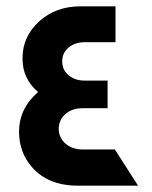

<svg xmlns="http://www.w3.org/2000/svg" viewBox="-20 -585 480 605"><path d="M225 0Q132 0 81 -58Q40 -105 40 -170Q40 -243 100 -295Q51 -337 51 -399V-400Q51 -401 51 -402Q51 -471 105 -519Q157 -565 233 -565H344V-452H247Q216 -452 196 -435Q176 -418 176 -392Q176 -365 196 -348Q216 -331 247 -331H319V-244H241Q207 -244 186 -225.5Q165 -207 165 -178Q166 -150 187 -132Q208 -114 241 -114H342L415 0Z"/></svg>

Font: Space Grotesk SemiBold
Style: Regular
Weight: 600
Designer: Florian Karsten
Foundry: Florian Karsten
Version: Version 2.000